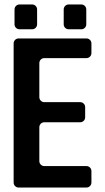

<svg xmlns="http://www.w3.org/2000/svg" viewBox="-20 -839 471 859"><path d="M367 -96H178C166 -96 156 -106 156 -118V-270C156 -282 166 -292 178 -292H339C351 -292 361 -302 361 -314V-360C361 -372 351 -382 339 -382H178C166 -382 156 -392 156 -404V-557C156 -569 166 -579 178 -579H367C379 -579 389 -589 389 -601V-645C389 -657 379 -667 367 -667H63C51 -667 41 -657 41 -645V-22C41 -10 51 0 63 0H367C379 0 389 -10 389 -22V-74C389 -86 379 -96 367 -96ZM287 -708H344C356 -708 366 -718 366 -730V-797C366 -809 356 -819 344 -819H287C275 -819 265 -809 265 -797V-730C265 -718 275 -708 287 -708ZM67 -708H124C136 -708 146 -718 146 -730V-797C146 -809 136 -819 124 -819H67C55 -819 45 -809 45 -797V-730C45 -718 55 -708 67 -708Z"/></svg>

Font: DIN Rundschrift
Style: Breit
Weight: 400
Width: 7
Version: Version 1.027